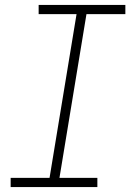

<svg xmlns="http://www.w3.org/2000/svg" viewBox="-20 -755 540 775"><path d="M373 0H23V-37H180L289 -698H136V-735H486V-698H329L220 -37H373Z"/></svg>

Font: Iosevka Extralight
Style: Italic
Weight: 200
Italic angle: -9°
Monospace: yes
Designer: Belleve Invis
Foundry: Belleve Invis
Version: Version 32.5.0; ttfautohint (v1.8.4)